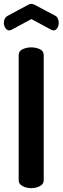

<svg xmlns="http://www.w3.org/2000/svg" viewBox="-37 -977 325 997"><path d="M125 0Q101 0 80.5 -10.5Q60 -21 60 -41V-691Q60 -712 80.5 -721.5Q101 -731 125 -731Q150 -731 170 -721.5Q190 -712 190 -691V-41Q190 -21 170 -10.5Q150 0 125 0ZM11 -819Q-1 -819 -9 -831.5Q-17 -844 -17 -859Q-17 -870 -12 -880Q-7 -890 5 -896L109 -952Q118 -957 126 -957Q133 -957 143 -952L247 -897Q259 -891 263.5 -880.5Q268 -870 268 -858Q268 -844 260.5 -831.5Q253 -819 240 -819Q238 -819 235 -820Q232 -821 230 -822L126 -878L22 -822Q19 -821 16 -820Q13 -819 11 -819Z"/></svg>

Font: Dosis ExtraLight
Style: Bold
Weight: 700
Version: Version 3.001; ttfautohint (v1.8.2)